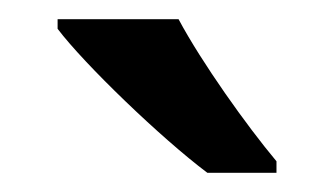

<svg xmlns="http://www.w3.org/2000/svg" viewBox="-20 -786 348 200"><path d="M166 -766H40V-756C68 -719 148 -642 196 -606H268V-618C237 -655 190 -721 166 -766Z"/></svg>

Font: Noto Sans Balinese Medium
Style: Regular
Weight: 500
Designer: Aditya Bayu, David Williams
Foundry: David Williams
Version: Version 2.005